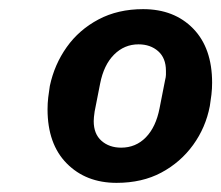

<svg xmlns="http://www.w3.org/2000/svg" viewBox="-20 -724 484 420"><path d="M235 -324Q168 -324 126 -366.5Q84 -409 84 -485Q84 -498 85.5 -511Q87 -524 89 -536Q99 -583 126 -621Q153 -659 195.5 -681.5Q238 -704 293 -704Q361 -704 402.5 -661.5Q444 -619 444 -543Q444 -530 442.5 -517Q441 -504 439 -492Q430 -445 402.5 -407Q375 -369 333 -346.5Q291 -324 235 -324ZM245 -401Q277 -401 299 -423.5Q321 -446 329 -487L341 -548Q343 -556 343 -560.5Q343 -565 343 -569Q343 -597 326 -612Q309 -627 283 -627Q252 -627 229.5 -604.5Q207 -582 199 -541L187 -480Q186 -473 185.5 -468Q185 -463 185 -459Q185 -431 202 -416Q219 -401 245 -401Z"/></svg>

Font: IBM Plex Sans Var
Style: Italic
Weight: 400
Italic angle: -11.31°
Designer: Mike Abbink, Paul van der Laan, Pieter van Rosmalen
Foundry: Bold Monday
Version: Version 1.001